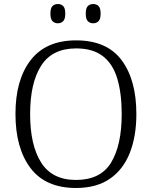

<svg xmlns="http://www.w3.org/2000/svg" viewBox="-20 -926 757 956"><path d="M358 10Q207 10 132 -89Q57 -188 57 -359Q57 -529 133 -627Q209 -725 359 -725Q512 -725 585.5 -626.5Q659 -528 659 -358Q659 -247 626 -164Q593 -81 526.5 -35.5Q460 10 358 10ZM358 -30Q481 -30 533.5 -117Q586 -204 586 -358Q586 -461 564 -534.5Q542 -608 492 -646.5Q442 -685 359 -685Q240 -685 185 -599Q130 -513 130 -358Q130 -203 185 -116.5Q240 -30 358 -30ZM444 -810Q428 -810 417.5 -820.5Q407 -831 407 -858Q407 -886 417.5 -896Q428 -906 444 -906Q460 -906 470.5 -896Q481 -886 481 -858Q481 -831 470.5 -820.5Q460 -810 444 -810ZM268 -810Q252 -810 241.5 -820.5Q231 -831 231 -858Q231 -886 241.5 -896Q252 -906 268 -906Q284 -906 294.5 -896Q305 -886 305 -858Q305 -831 294.5 -820.5Q284 -810 268 -810Z"/></svg>

Font: Noto Serif Hentaigana Light
Style: Regular
Weight: 300
Designer: Kazuhiro Yamada
Foundry: nipponia
Version: Version 1.000; ttfautohint (v1.8.4.7-5d5b)